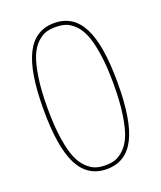

<svg xmlns="http://www.w3.org/2000/svg" viewBox="-139 -829 778 927"><g transform="rotate(-20 250.0 -365.0)"><path d="M201.2 -16.6Q222.7 -9.8 250 -9.8Q277.3 -9.8 298.8 -16.6Q320.3 -23.4 343.8 -44.9Q367.2 -66.4 383.3 -103.5Q399.4 -140.6 409.7 -207.5Q419.9 -274.4 419.9 -365.2Q419.9 -456.1 409.7 -522.5Q399.4 -588.9 383.3 -626.5Q367.2 -664.1 343.8 -685.5Q320.3 -707 298.8 -713.4Q277.3 -719.7 250 -719.7Q222.7 -719.7 201.2 -713.4Q179.7 -707 156.2 -685.5Q132.8 -664.1 116.7 -626.5Q100.6 -588.9 90.3 -522.5Q80.1 -456.1 80.1 -365.2Q80.1 -274.4 90.3 -207.5Q100.6 -140.6 116.7 -103.5Q132.8 -66.4 156.2 -44.9Q179.7 -23.4 201.2 -16.6ZM394 -80.6Q347.7 9.8 250 9.8Q152.3 9.8 106 -80.6Q59.6 -170.9 59.6 -364.7Q59.6 -558.6 106 -649.4Q152.3 -740.2 250 -740.2Q347.7 -740.2 394 -649.4Q440.4 -558.6 440.4 -364.7Q440.4 -170.9 394 -80.6Z"/></g></svg>

Font: Mgen+ 1m thin
Style: Regular
Weight: 100
Designer: [Source Han Sans]
Ryoko NISHIZUKA  (kana & ideographs); Paul D. Hunt (Latin, Greek & Cyrillic); Wenlong ZHANG  (bopomofo
Version: Version 1.059.20150602